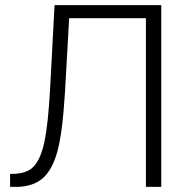

<svg xmlns="http://www.w3.org/2000/svg" viewBox="-20 -731 742 751"><path d="M610.8 -710.9V0H550.8V-659.7H250.5L233.9 -365.7Q224.1 -208 203.9 -136.5Q183.6 -64.9 146.2 -33Q108.9 -1 44.9 0H19.5V-50.8L39.1 -51.3Q89.4 -53.7 114.7 -83Q140.1 -112.3 154.1 -178Q168 -243.7 175.8 -380.9L193.4 -710.9Z"/></svg>

Font: Roboto Light
Style: Regular
Weight: 300
Designer: Google
Version: Version 2.134; 2016; ttfautohint (v1.6)